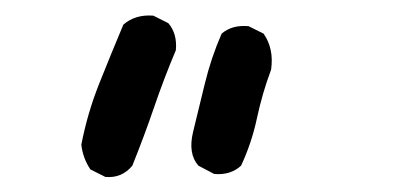

<svg xmlns="http://www.w3.org/2000/svg" viewBox="-20 -829 540 250"><path d="M117.2 -598.6 97.7 -608.4Q87.9 -623 85.9 -640.6Q93.8 -681.6 109.4 -720.7Q125 -759.8 140.6 -796.9Q156.2 -810.5 179.7 -808.6L199.2 -798.8Q210.9 -785.2 209 -763.7Q193.4 -726.6 180.7 -689.5Q168 -652.3 152.3 -613.3Q138.7 -596.7 117.2 -598.6ZM258.8 -602.5 238.3 -613.3Q224.6 -628.9 231.4 -657.2Q238.3 -685.5 246.6 -719.7Q254.9 -753.9 268.6 -785.2Q282.2 -796.9 303.7 -794.9L323.2 -785.2Q336.9 -765.6 333 -738.3Q321.3 -707 314.5 -674.8Q307.6 -642.6 293.9 -613.3Q280.3 -600.6 258.8 -602.5Z"/></svg>

Font: NaikaiFont
Style: Regular
Weight: 400
Version: Version 1.67